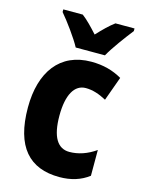

<svg xmlns="http://www.w3.org/2000/svg" viewBox="-117 -835 683 914"><g transform="rotate(15 224.0 -378.0)"><path d="M183 -606H327C350 -648 400 -715 430 -753V-766H336C309 -746 285 -722 254 -689C225 -721 200 -747 175 -766H79V-753C110 -717 162 -646 183 -606ZM267 10C324 10 372 -5 411 -35V-162C370 -133 326 -118 282 -118C224 -118 192 -168 192 -273C192 -377 225 -432 280 -432C314 -432 347 -421 382 -402L425 -521C382 -546 333 -560 273 -560C119 -560 37 -447 37 -272C37 -78 119 10 267 10Z"/></g></svg>

Font: Noto Sans Lao Looped Condensed ExtraBold
Style: Regular
Weight: 800
Width: 3
Designer: Mark Frömberg, Ben Mitchell
Foundry: The Fontpad Ltd
Version: Version 1.002